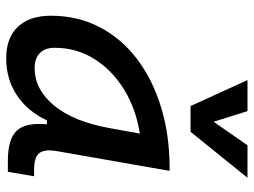

<svg xmlns="http://www.w3.org/2000/svg" viewBox="-120 -696 827 626"><g transform="rotate(90 293.0 -382.5)"><path d="M169.4 10.3Q103 10.3 66.9 -27.8Q30.8 -65.9 30.8 -135.3Q30.8 -223.1 68.1 -294.7Q105.5 -366.2 172.9 -417Q240.2 -467.8 330.6 -495.1Q420.9 -522.5 526.9 -522.5H536.6L472.2 -154.8Q465.3 -115.7 478.3 -98.1Q491.2 -80.6 534.2 -80.6H554.2L539.6 4.9H504.9Q433.1 4.9 405.8 -23.9Q378.4 -52.7 384.8 -122.6H372.1Q342.3 -59.1 289.8 -24.4Q237.3 10.3 169.4 10.3ZM201.2 -82.5Q271.5 -82.5 323.7 -146Q376 -209.5 397 -325.7L415 -425.3Q335 -413.1 271.7 -374.3Q208.5 -335.4 171.9 -277.1Q135.3 -218.8 135.3 -147.5Q135.3 -116.2 152.6 -99.4Q169.9 -82.5 201.2 -82.5ZM325.2 -590.8 240.7 -776.4H341.8L376.5 -666L453.1 -776.4H559.1L409.2 -590.8Z"/></g></svg>

Font: Cascadia Mono
Style: Italic
Weight: 400
Italic angle: -10°
Monospace: yes
Designer: Aaron Bell
Foundry: Saja Typeworks
Version: Version 2404.023; ttfautohint (v1.8.4)